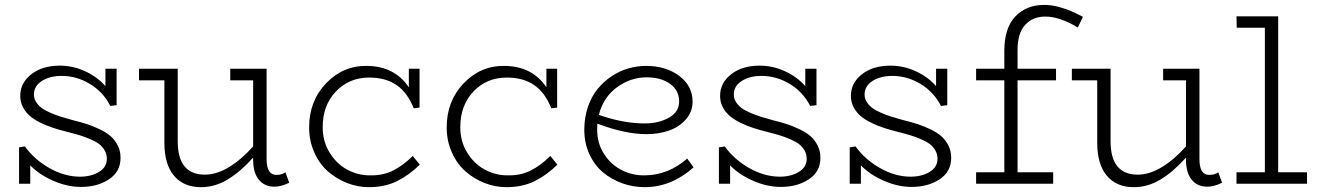

<svg xmlns="http://www.w3.org/2000/svg" viewBox="-20 -753 5399 787"><path d="M275.9 -261.2Q311 -252.4 336.2 -244.4Q361.3 -236.3 389.2 -222.9Q417 -209.5 434.3 -194.1Q451.7 -178.7 462.9 -156.2Q474.1 -133.8 474.1 -106Q474.1 -49.3 426.8 -18.1Q379.4 13.2 312 13.2Q255.9 13.2 198.2 -12Q140.6 -37.1 104 -75.2V0H58.1V-148.9L82 -152.8Q120.6 -99.1 182.6 -64Q244.6 -28.8 308.1 -28.8Q353.5 -28.8 385.7 -48.3Q418 -67.9 418 -102.1Q418 -120.6 409.4 -135.7Q400.9 -150.9 387.7 -161.4Q374.5 -171.9 352.1 -181.6Q329.6 -191.4 309.1 -197.8Q288.6 -204.1 257.8 -211.9Q224.6 -220.2 198.2 -228.8Q171.9 -237.3 145.5 -250.2Q119.1 -263.2 101.8 -278.3Q84.5 -293.5 73.7 -314.2Q63 -335 63 -359.9Q63 -413.1 108.2 -448.5Q153.3 -483.9 225.1 -483.9Q279.8 -483.9 329.6 -460.7Q379.4 -437.5 412.1 -399.9V-471.2H458V-321.8L432.1 -318.8Q402.8 -376.5 348.1 -409.2Q293.5 -441.9 232.9 -441.9Q184.1 -441.9 151.6 -421.1Q119.1 -400.4 119.1 -365.2Q119.1 -349.1 127.7 -335.4Q136.2 -321.8 149.4 -311.5Q162.6 -301.3 184.3 -291.7Q206.1 -282.2 226.6 -275.6Q247.1 -269 275.9 -261.2Z M1149.9 -46.9 1165.5 -3.9Q1132.3 12.2 1105 12.2Q1064 12.2 1040.8 -16.6Q1017.6 -45.4 1017.6 -98.1V-106.9Q965.3 -48.8 913.3 -17.3Q861.3 14.2 803.7 14.2Q732.9 14.2 693.4 -32.5Q653.8 -79.1 653.8 -168V-423.8H549.8V-471.2H708.5V-173.8Q708.5 -37.1 819.8 -37.1Q867.7 -37.1 918.5 -67.9Q969.2 -98.6 1017.6 -152.8V-423.8H923.8V-471.2H1072.8V-100.1Q1072.8 -36.1 1112.8 -36.1Q1136.2 -36.1 1149.9 -46.9Z M1671.9 -113.8 1700.7 -78.1Q1657.2 -35.2 1607.4 -10.5Q1557.6 14.2 1491.7 14.2Q1446.3 14.2 1403.1 -2.7Q1359.9 -19.5 1325 -49.8Q1290 -80.1 1268.6 -127.4Q1247.1 -174.8 1247.1 -231Q1247.1 -338.9 1316.7 -411.6Q1386.2 -484.4 1484.9 -482.9Q1598.1 -481.4 1655.8 -395V-471.2H1699.7V-312L1675.8 -309.1Q1650.4 -373.5 1605.5 -404.3Q1560.5 -435.1 1493.7 -435.1Q1411.1 -435.1 1356.9 -378.2Q1302.7 -321.3 1302.7 -231.9Q1302.7 -173.3 1331.1 -127.4Q1359.4 -81.5 1402.6 -58.1Q1445.8 -34.7 1493.7 -34.2Q1549.3 -32.7 1591.3 -54Q1633.3 -75.2 1671.9 -113.8Z M2235.8 -113.8 2264.6 -78.1Q2221.2 -35.2 2171.4 -10.5Q2121.6 14.2 2055.7 14.2Q2010.3 14.2 1967 -2.7Q1923.8 -19.5 1888.9 -49.8Q1854 -80.1 1832.5 -127.4Q1811 -174.8 1811 -231Q1811 -338.9 1880.6 -411.6Q1950.2 -484.4 2048.8 -482.9Q2162.1 -481.4 2219.7 -395V-471.2H2263.7V-312L2239.7 -309.1Q2214.4 -373.5 2169.4 -404.3Q2124.5 -435.1 2057.6 -435.1Q1975.1 -435.1 1920.9 -378.2Q1866.7 -321.3 1866.7 -231.9Q1866.7 -173.3 1895 -127.4Q1923.3 -81.5 1966.6 -58.1Q2009.8 -34.7 2057.6 -34.2Q2113.3 -32.7 2155.3 -54Q2197.3 -75.2 2235.8 -113.8Z M2796.9 -103 2822.8 -66.9Q2731.4 14.2 2622.6 14.2Q2575.2 14.2 2531.2 -1.5Q2487.3 -17.1 2452.4 -45.9Q2417.5 -74.7 2396.2 -120.4Q2375 -166 2375 -221.2Q2375 -271 2389.6 -314.2Q2404.3 -357.4 2429.2 -387.9Q2454.1 -418.5 2486.6 -440.2Q2519 -461.9 2555.2 -472.4Q2591.3 -482.9 2627.9 -482.9Q2710 -482.9 2764.4 -441.7Q2818.8 -400.4 2818.8 -336.9Q2818.8 -294.4 2791 -263.2Q2763.2 -231.9 2721.2 -217.5Q2679.2 -203.1 2629.9 -203.1Q2543 -203.1 2428.7 -246.1Q2427.7 -238.3 2427.7 -222.2Q2427.7 -166 2455.8 -122.1Q2483.9 -78.1 2528.3 -55.7Q2572.8 -33.2 2623.5 -34.2Q2719.2 -35.2 2796.9 -103ZM2629.9 -436Q2564.9 -436 2509 -395.3Q2453.1 -354.5 2434.6 -282.2Q2533.7 -247.1 2622.6 -247.1Q2679.7 -247.1 2721.7 -270.5Q2763.7 -293.9 2763.7 -336.9Q2763.7 -382.3 2726.8 -409.2Q2689.9 -436 2629.9 -436Z M3144.5 -261.2Q3179.7 -252.4 3204.8 -244.4Q3230 -236.3 3257.8 -222.9Q3285.6 -209.5 3303 -194.1Q3320.3 -178.7 3331.5 -156.2Q3342.8 -133.8 3342.8 -106Q3342.8 -49.3 3295.4 -18.1Q3248 13.2 3180.7 13.2Q3124.5 13.2 3066.9 -12Q3009.3 -37.1 2972.7 -75.2V0H2926.8V-148.9L2950.7 -152.8Q2989.3 -99.1 3051.3 -64Q3113.3 -28.8 3176.8 -28.8Q3222.2 -28.8 3254.4 -48.3Q3286.6 -67.9 3286.6 -102.1Q3286.6 -120.6 3278.1 -135.7Q3269.5 -150.9 3256.3 -161.4Q3243.2 -171.9 3220.7 -181.6Q3198.2 -191.4 3177.7 -197.8Q3157.2 -204.1 3126.5 -211.9Q3093.3 -220.2 3066.9 -228.8Q3040.5 -237.3 3014.2 -250.2Q2987.8 -263.2 2970.5 -278.3Q2953.1 -293.5 2942.4 -314.2Q2931.6 -335 2931.6 -359.9Q2931.6 -413.1 2976.8 -448.5Q3022 -483.9 3093.8 -483.9Q3148.4 -483.9 3198.2 -460.7Q3248 -437.5 3280.8 -399.9V-471.2H3326.7V-321.8L3300.8 -318.8Q3271.5 -376.5 3216.8 -409.2Q3162.1 -441.9 3101.6 -441.9Q3052.7 -441.9 3020.3 -421.1Q2987.8 -400.4 2987.8 -365.2Q2987.8 -349.1 2996.3 -335.4Q3004.9 -321.8 3018.1 -311.5Q3031.2 -301.3 3053 -291.7Q3074.7 -282.2 3095.2 -275.6Q3115.7 -269 3144.5 -261.2Z M3680.7 -261.2Q3715.8 -252.4 3741 -244.4Q3766.1 -236.3 3793.9 -222.9Q3821.8 -209.5 3839.1 -194.1Q3856.4 -178.7 3867.7 -156.2Q3878.9 -133.8 3878.9 -106Q3878.9 -49.3 3831.5 -18.1Q3784.2 13.2 3716.8 13.2Q3660.6 13.2 3603 -12Q3545.4 -37.1 3508.8 -75.2V0H3462.9V-148.9L3486.8 -152.8Q3525.4 -99.1 3587.4 -64Q3649.4 -28.8 3712.9 -28.8Q3758.3 -28.8 3790.5 -48.3Q3822.8 -67.9 3822.8 -102.1Q3822.8 -120.6 3814.2 -135.7Q3805.7 -150.9 3792.5 -161.4Q3779.3 -171.9 3756.8 -181.6Q3734.4 -191.4 3713.9 -197.8Q3693.4 -204.1 3662.6 -211.9Q3629.4 -220.2 3603 -228.8Q3576.7 -237.3 3550.3 -250.2Q3523.9 -263.2 3506.6 -278.3Q3489.3 -293.5 3478.5 -314.2Q3467.8 -335 3467.8 -359.9Q3467.8 -413.1 3512.9 -448.5Q3558.1 -483.9 3629.9 -483.9Q3684.6 -483.9 3734.4 -460.7Q3784.2 -437.5 3816.9 -399.9V-471.2H3862.8V-321.8L3836.9 -318.8Q3807.6 -376.5 3752.9 -409.2Q3698.2 -441.9 3637.7 -441.9Q3588.9 -441.9 3556.4 -421.1Q3523.9 -400.4 3523.9 -365.2Q3523.9 -349.1 3532.5 -335.4Q3541 -321.8 3554.2 -311.5Q3567.4 -301.3 3589.1 -291.7Q3610.8 -282.2 3631.3 -275.6Q3651.9 -269 3680.7 -261.2Z M4264.6 -685.1Q4214.4 -685.1 4182.6 -651.6Q4150.9 -618.2 4150.9 -547.9V-471.2H4308.6V-423.8H4150.9V-46.9H4296.9V0H3981V-46.9H4096.7V-423.8H3981V-471.2H4096.7V-544.9Q4096.7 -637.7 4141.6 -685.3Q4186.5 -732.9 4260.7 -732.9Q4288.6 -732.9 4319.1 -724.9Q4349.6 -716.8 4369.4 -708Q4389.2 -699.2 4418.9 -684.1L4397.9 -640.1Q4323.7 -685.1 4264.6 -685.1Z M4973.6 -46.9 4989.3 -3.9Q4956.1 12.2 4928.7 12.2Q4887.7 12.2 4864.5 -16.6Q4841.3 -45.4 4841.3 -98.1V-106.9Q4789.1 -48.8 4737.1 -17.3Q4685.1 14.2 4627.4 14.2Q4556.6 14.2 4517.1 -32.5Q4477.5 -79.1 4477.5 -168V-423.8H4373.5V-471.2H4532.2V-173.8Q4532.2 -37.1 4643.6 -37.1Q4691.4 -37.1 4742.2 -67.9Q4793 -98.6 4841.3 -152.8V-423.8H4747.6V-471.2H4896.5V-100.1Q4896.5 -36.1 4936.5 -36.1Q4960 -36.1 4973.6 -46.9Z M5219.2 -46.9H5337.4V0H5048.3V-46.9H5164.6V-639.2H5049.3L5048.3 -686H5219.2Z"/></svg>

Font: BioRhyme Light
Style: Regular
Weight: 300
Designer: Aoife Mooney
Foundry: Aoife Mooney Type
Version: Version 1.500;PS 001.500;hotconv 1.0.88;makeotf.lib2.5.64775